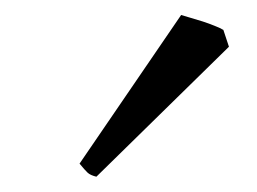

<svg xmlns="http://www.w3.org/2000/svg" viewBox="-20 -732 336 251"><path d="M279.3 -670.9 106 -501Q98.1 -502.9 94.5 -506.3Q90.8 -509.8 84 -518.1L216.8 -712.4Q221.7 -710.9 229.2 -708.7Q236.8 -706.5 245.1 -703.9Q253.4 -701.2 260.7 -698.2Q268.1 -695.3 272 -692.9Z"/></svg>

Font: Gentium
Style: Italic
Weight: 400
Italic angle: -7°
Designer: J. Victor Gaultney
Version: Version 1.02; 2005; OFL release